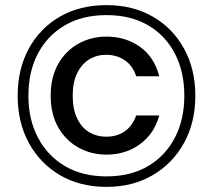

<svg xmlns="http://www.w3.org/2000/svg" viewBox="-20 -725 831 750"><path d="M396 5Q292 5 214 -41Q136 -87 92.5 -167Q49 -247 49 -351Q49 -455 92.5 -535Q136 -615 214 -660Q292 -705 396 -705Q499 -705 577 -660Q655 -615 699 -535Q743 -455 743 -351Q743 -247 699 -167Q655 -87 577 -41Q499 5 396 5ZM396 -121Q336 -121 286.5 -148.5Q237 -176 207.5 -227.5Q178 -279 178 -351Q178 -424 207.5 -475.5Q237 -527 286.5 -554.5Q336 -582 396 -582Q471 -582 527 -542Q583 -502 602 -427H512Q499 -468 467.5 -489.5Q436 -511 394 -511Q358 -511 328.5 -493Q299 -475 281.5 -439.5Q264 -404 264 -351Q264 -298 281.5 -262Q299 -226 328.5 -208.5Q358 -191 394 -191Q438 -191 468 -212.5Q498 -234 512 -274H602Q583 -203 527 -162Q471 -121 396 -121ZM396 -36Q490 -36 558 -76Q626 -116 663 -187Q700 -258 700 -351Q700 -445 663 -516Q626 -587 558 -626.5Q490 -666 396 -666Q302 -666 234 -626.5Q166 -587 128.5 -516.5Q91 -446 91 -351Q91 -258 128.5 -187Q166 -116 234 -76Q302 -36 396 -36Z"/></svg>

Font: DM Sans 28pt Medium
Style: Regular
Weight: 500
Version: Version 4.004;gftools[0.9.30]